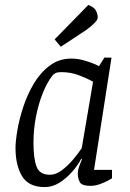

<svg xmlns="http://www.w3.org/2000/svg" viewBox="-20 -751 528 780"><path d="M162 9Q96 9 69.5 -35.5Q43 -80 43 -150Q43 -177 50.5 -221.5Q58 -266 74.5 -316.5Q91 -367 117.5 -411.5Q144 -456 182 -484.5Q220 -513 270 -513Q295 -513 320 -506Q345 -499 362.5 -491.5Q380 -484 382 -482L404 -517H433L362 -61H435V-27Q433 -25 419 -17.5Q405 -10 386 -3Q367 4 347 4Q312 4 304 -11.5Q296 -27 296 -46Q296 -58 300.5 -71.5Q305 -85 313 -104L310 -106Q296 -79 272.5 -52.5Q249 -26 221 -8.5Q193 9 162 9ZM183 -41Q207 -41 231.5 -59.5Q256 -78 277 -103Q298 -128 312 -149L358 -419Q333 -433 300 -445.5Q267 -458 229 -458Q213 -458 205.5 -454Q198 -450 193 -444Q171 -416 153.5 -372Q136 -328 126 -276.5Q116 -225 116 -171Q116 -107 128.5 -74Q141 -41 183 -41ZM227 -561 202 -591 339 -731Q364 -721 370.5 -706.5Q377 -692 377 -681Q377 -672 368 -662Q359 -652 348 -643Q337 -634 330 -629Z"/></svg>

Font: Faustina Light Light
Style: Italic
Weight: 300
Italic angle: -8°
Version: Version 1.200